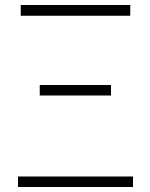

<svg xmlns="http://www.w3.org/2000/svg" viewBox="-20 -748 602 768"><path d="M52 0V-42H512V0ZM139 -366V-408H424V-366ZM63 -685V-728H501V-685Z"/></svg>

Font: Noto Sans TC ExtraLight
Style: Regular
Weight: 250
Designer: Ryoko NISHIZUKA  (kana, bopomofo & ideographs); Paul D. Hunt (Latin, Greek & Cyrillic); Sandoll Communications , Soo-you
Foundry: Adobe
Version: Version 2.004-H2;hotconv 1.0.118;makeotfexe 2.5.65603